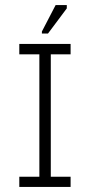

<svg xmlns="http://www.w3.org/2000/svg" viewBox="-20 -736 363 756"><path d="M135 -18V-545H180V-18ZM56 0V-40H258V0ZM56 -522V-563H258V-522ZM169 -604H145V-612L199 -716H243V-703Z"/></svg>

Font: Darker Grotesque Light
Style: Regular
Weight: 400
Version: Version 1.000;gftools[0.9.28]